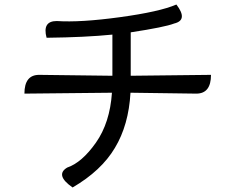

<svg xmlns="http://www.w3.org/2000/svg" viewBox="-20 -788 1040 849"><path d="M760 -768Q813 -699 750 -684Q709 -668 558 -645V-453L913 -457Q913 -374 848 -374L557 -378Q549 -235 488 -134Q428 -33 301 41Q222 -14 277 -47Q342 -69 404 -157Q466 -245 475 -378L88 -374Q88 -457 153 -457L477 -453V-635Q358 -623 186 -621Q166 -695 231 -695Q335 -688 510 -712Q686 -736 760 -768Z"/></svg>

Font: Swei Toothpaste CJK TC
Style: Regular
Weight: 400
Version: Version 1.0